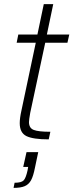

<svg xmlns="http://www.w3.org/2000/svg" viewBox="-20 -678 357 934"><path d="M76 -79Q76 -103 84 -139L154 -470H61L69 -510H162L193 -658H239L208 -510H317L308 -470H200L127 -129Q121 -95 121 -84Q121 -55 144 -46Q167 -37 225 -37L217 0Q141 0 108.5 -16Q76 -32 76 -79ZM114 151 117 134H93L109 62H166L150 138Q142 179 131 199Q120 219 100.5 227.5Q81 236 46 236L51 211Q84 211 95 199.5Q106 188 114 151Z"/></svg>

Font: Saira Semi Condensed ExtraLight
Style: Italic
Weight: 200
Width: 4
Italic angle: -12°
Designer: Hector Gatti with collaboration of the Omnibus-Type team
Foundry: Omnibus-Type
Version: Version 1.001; ttfautohint (v1.8)